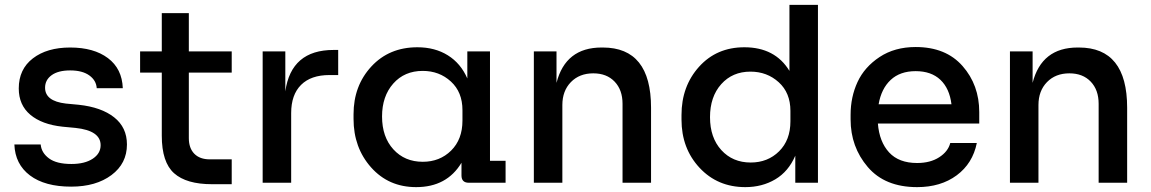

<svg xmlns="http://www.w3.org/2000/svg" viewBox="-20 -750 4723 788"><path d="M272 16Q164 16 103 -30Q42 -76 39 -157H147Q150 -123 181 -100Q212 -77 273 -77Q328 -77 360.5 -98.5Q393 -120 393 -154Q393 -214 290 -225L237 -230Q152 -239 104.5 -279Q57 -319 57 -387Q57 -466 115 -510.5Q173 -555 268 -555Q365 -555 423 -511.5Q481 -468 484 -388H377Q375 -420 346.5 -440.5Q318 -461 268 -461Q219 -461 192 -441.5Q165 -422 165 -390Q165 -335 250 -325L303 -320Q396 -310 448.5 -268.5Q501 -227 501 -157Q501 -79 437.5 -31.5Q374 16 272 16Z M850 6Q745 6 694.5 -39Q644 -84 644 -193V-452H555V-539H644V-696H755V-539H931V-452H755V-183Q755 -142 777.5 -119Q800 -96 841 -96H931V6Z M1058 0V-539H1151V-375Q1175 -545 1349 -545H1368V-442H1332Q1256 -442 1215.5 -401.5Q1175 -361 1175 -286V0Z M1904 0Q1874 0 1874 -30V-82Q1814 18 1688 18Q1575 18 1503 -63Q1431 -144 1431 -262V-281Q1431 -398 1504 -477Q1577 -556 1693 -556Q1765 -556 1818 -523Q1871 -490 1898 -428V-539H1991V-90H2055V0ZM1715 -86Q1785 -86 1831.5 -132Q1878 -178 1878 -255V-298Q1878 -372 1830.5 -415.5Q1783 -459 1715 -459Q1640 -459 1594 -407Q1548 -355 1548 -272Q1548 -188 1594.5 -137Q1641 -86 1715 -86Z M2171 0V-539H2264V-410Q2301 -555 2449 -555H2454Q2652 -555 2652 -308V0H2535V-324Q2535 -381 2502.5 -415Q2470 -449 2415 -449Q2358 -449 2323 -413Q2288 -377 2288 -319V0Z M3039 18Q2925 18 2851 -61.5Q2777 -141 2777 -259V-278Q2777 -396 2849 -476Q2921 -556 3035 -556Q3161 -556 3220 -459V-730H3337V0H3244V-111Q3216 -46 3162 -14Q3108 18 3039 18ZM3061 -83Q3131 -83 3177.5 -129Q3224 -175 3224 -252V-295Q3224 -369 3176 -412.5Q3128 -456 3060 -456Q2986 -456 2940 -404.5Q2894 -353 2894 -269Q2894 -185 2940.5 -134Q2987 -83 3061 -83Z M3744 18Q3612 18 3541.5 -64.5Q3471 -147 3471 -260V-279Q3471 -352 3499.5 -413.5Q3528 -475 3590 -516Q3652 -557 3738 -557Q3862 -557 3930.5 -479Q3999 -401 3999 -290V-243H3583Q3589 -168 3629 -124.5Q3669 -81 3744 -81Q3798 -81 3834.5 -104.5Q3871 -128 3880 -163H3989Q3972 -79 3906.5 -30.5Q3841 18 3744 18ZM3586 -322H3885Q3877 -387 3839.5 -422.5Q3802 -458 3738 -458Q3674 -458 3635.5 -422Q3597 -386 3586 -322Z M4125 0V-539H4218V-410Q4255 -555 4403 -555H4408Q4606 -555 4606 -308V0H4489V-324Q4489 -381 4456.5 -415Q4424 -449 4369 -449Q4312 -449 4277 -413Q4242 -377 4242 -319V0Z"/></svg>

Font: Cazoo Sans Medium
Style: Regular
Weight: 500
Designer: Jonathan Barnbrook, Julián Moncada
Foundry: Barnbrook Fonts
Version: Version 2.000;Glyphs 3.3 (3337)